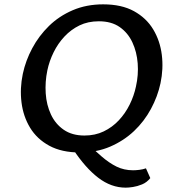

<svg xmlns="http://www.w3.org/2000/svg" viewBox="-20 -690 793 884"><path d="M348 12Q264 12 207 -19Q150 -50 118.5 -102Q87 -154 79 -218.5Q71 -283 85 -350Q98 -411 128.5 -468Q159 -525 205.5 -570.5Q252 -616 315 -643Q378 -670 455 -670Q540 -670 597 -638.5Q654 -607 685.5 -554.5Q717 -502 725 -437.5Q733 -373 719 -307Q706 -246 675 -188.5Q644 -131 597 -86.5Q550 -42 487.5 -15Q425 12 348 12ZM369 -66Q418 -66 457.5 -85Q497 -104 527 -136Q557 -168 577 -208.5Q597 -249 606 -292Q618 -345 614 -398Q610 -451 589.5 -495Q569 -539 531 -565.5Q493 -592 435 -592Q385 -592 346 -573Q307 -554 277 -522Q247 -490 227 -449.5Q207 -409 198 -366Q187 -313 190.5 -260Q194 -207 214.5 -163Q235 -119 273.5 -92.5Q312 -66 369 -66ZM372 -39Q413 0 447.5 30Q482 60 516.5 77Q551 94 593 94Q605 94 621.5 92Q638 90 652 85L672 130Q656 150 634 159Q612 168 592 171Q572 174 559 174Q492 174 432.5 128.5Q373 83 317 -2Z"/></svg>

Font: Ysabeau Infant SemiBold
Style: Italic
Weight: 600
Italic angle: -12°
Designer: Christian Thalmann (Catharsis Fonts)
Version: Version 2.002; featfreeze: ss01,ss02,lnum